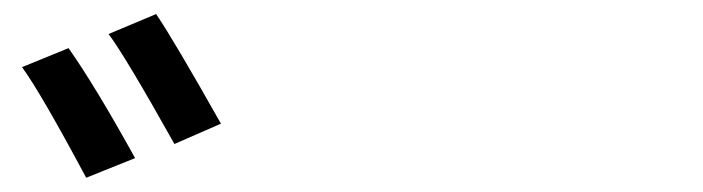

<svg xmlns="http://www.w3.org/2000/svg" viewBox="-20 -828 996 272"><path d="M77.1 -759.8Q114.7 -706.5 171.4 -604L102.1 -576.2Q37.6 -696.8 11.2 -732.9ZM201.2 -808.1Q226.6 -770.5 293 -652.8L227.1 -624Q157.7 -748 133.8 -779.8Z"/></svg>

Font: Karasuma Gothic
Style: Regular
Weight: 500
Designer: Rasmus Andersson / Ryoko Nishizuka
Foundry: Genbu
Version: Version 1.00